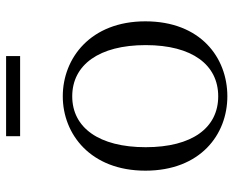

<svg xmlns="http://www.w3.org/2000/svg" viewBox="-88 -664 766 630"><g transform="rotate(-90 295.0 -349.0)"><path d="M294 14C421 14 540 -74 540 -255C540 -435 419 -526 294 -526C170 -526 50 -435 50 -255C50 -75 168 14 294 14ZM294 -16C191 -16 127 -101 127 -254C127 -407 191 -495 294 -495C397 -495 462 -407 462 -254C462 -101 397 -16 294 -16ZM163 -666H426V-712H163Z"/></g></svg>

Font: Noto Serif SC Light
Style: Regular
Weight: 300
Designer: Ryoko NISHIZUKA 西塚涼子 (kana & ideographs); Frank Grießhammer (Latin, Greek & Cyrillic); Wenlong ZHANG 张文龙 (bopomofo); San
Foundry: Adobe
Version: Version 2.001;hotconv 1.1.0;makeotfexe 2.6.0